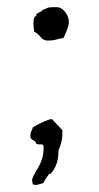

<svg xmlns="http://www.w3.org/2000/svg" viewBox="-20 -451 278 540"><path d="M126 -116.2 155.3 -85V-73.2Q155.3 -58.6 150.4 -43.9Q145.5 -29.3 144.5 -28.3V-25.4Q144.5 13.7 122.1 38.1H118.2Q117.2 39.1 109.9 49.8Q102.5 60.5 102.5 63.5Q85 69.3 81.5 69.3Q78.1 69.3 72.3 67.4Q70.3 58.6 70.3 54.7Q70.3 48.8 86.4 22Q102.5 -4.9 102.5 -32.2V-41Q100.6 -44.9 96.7 -44.9H89.8Q85.9 -44.9 82 -46.9Q80.1 -53.7 72.8 -57.1Q65.4 -60.5 65.4 -68.8Q65.4 -77.1 68.4 -82.5Q71.3 -87.9 72.3 -92.8Q106.4 -113.3 126 -116.2ZM100.6 -424.8 103.5 -423.8Q105.5 -423.8 107.4 -425.8Q114.3 -430.7 126 -430.7H139.6Q153.3 -430.7 163.6 -417Q173.8 -403.3 173.8 -389.2Q173.8 -375 158.2 -343.8Q147.5 -342.8 138.2 -339.8Q128.9 -336.9 115.2 -336.9Q101.6 -336.9 94.7 -346.2Q87.9 -355.5 76.2 -362.3Q74.2 -372.1 74.2 -385.7Q74.2 -399.4 78.1 -404.3L82 -406.2V-410.2Q85.9 -415 92.3 -417Q98.6 -418.9 100.6 -424.8Z"/></svg>

Font: Mountains of Christmas
Style: Regular
Weight: 400
Designer: Crystal Kluge
Foundry: Font Diner, Inc DBA Tart Workshop
Version: Version 1.003